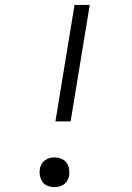

<svg xmlns="http://www.w3.org/2000/svg" viewBox="-20 -755 540 783"><path d="M206 -260 284 -735H346L268 -260ZM202 8Q188 8 174.5 3Q161 -2 153.5 -13Q146 -24 143 -38Q140 -52 143 -67Q144 -77 150 -86.5Q156 -96 164.5 -102Q173 -108 182.5 -110.5Q192 -113 202 -113Q216 -113 230 -107.5Q244 -102 251.5 -91.5Q259 -81 261.5 -66.5Q264 -52 262 -38Q260 -28 254.5 -18.5Q249 -9 240.5 -3Q232 3 222 5.5Q212 8 202 8Z"/></svg>

Font: Iosevka SS18 Light
Style: Italic
Weight: 300
Italic angle: -9°
Monospace: yes
Designer: Belleve Invis
Foundry: Belleve Invis
Version: Version 25.1.1; ttfautohint (v1.8.4)